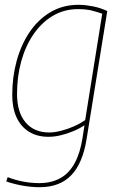

<svg xmlns="http://www.w3.org/2000/svg" viewBox="-20 -560 506 800"><path d="M6 196 12 178Q42 190 76 196.5Q110 203 143 203Q194 203 231 182.5Q268 162 291 120Q314 78 324 14L332 -38Q309 -23 283 -12.5Q257 -2 231.5 4Q206 10 182 10Q135 10 101 -11Q67 -32 49 -71Q31 -110 31 -164Q31 -239 49.5 -306.5Q68 -374 103.5 -426.5Q139 -479 190.5 -509.5Q242 -540 307 -540Q324 -540 339.5 -538Q355 -536 370 -533Q385 -530 399.5 -525Q414 -520 427 -514L341 18Q325 120 277 170Q229 220 145 220Q111 220 74.5 213.5Q38 207 6 196ZM406 -503Q386 -510 362.5 -516Q339 -522 305 -522Q247 -522 200 -494Q153 -466 119.5 -417Q86 -368 68.5 -304.5Q51 -241 51 -169Q51 -92 86.5 -50Q122 -8 185 -8Q207 -8 234.5 -15Q262 -22 289 -34Q316 -46 335 -60Z"/></svg>

Font: Georama ExtraCondensed Thin Thin
Style: Italic
Weight: 250
Italic angle: -9°
Version: Version 1.001